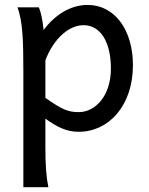

<svg xmlns="http://www.w3.org/2000/svg" viewBox="-20 -528 611 787"><path d="M51.3 -498C73.2 -442.9 75.7 -358.4 75.7 -236.8V239.3H178.2C169.9 197.8 166 151.4 166 73.2V-41.5C212.4 -8.8 250.5 12.2 302.7 12.2C425.3 12.2 524.9 -94.2 524.9 -261.2C524.9 -404.3 450.7 -507.8 339.4 -507.8C267.1 -507.8 204.6 -465.8 158.7 -405.3C154.3 -450.2 146.5 -481.4 139.2 -498ZM166 -280.8C202.1 -375 266.1 -424.8 322.3 -424.8C392.6 -424.8 434.6 -355 434.6 -246.6C434.6 -136.2 371.6 -68.4 302.7 -68.4C257.8 -68.4 232.9 -80.1 166 -127Z"/></svg>

Font: Andika
Style: Regular
Weight: 400
Designer: Victor Gaultney, Annie Olsen, Julie Remington, Don Collingsworth, Eric Hays
Foundry: SIL International
Version: Version 1.000